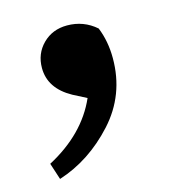

<svg xmlns="http://www.w3.org/2000/svg" viewBox="-67 -222 434 481"><g transform="rotate(-15 150.0 18.5)"><path d="M151 24 116 6Q60 -25 60 -78Q60 -115 85 -140Q110 -165 148 -165Q191 -165 223 -137Q238 -100 238 -56Q238 39 175.5 107.5Q113 176 32 202L18 159Q114 108 151 24Z"/></g></svg>

Font: TypoPRO Source Serif Pro
Style: Bold
Weight: 700
Designer: Frank Grießhammer
Foundry: Adobe Systems Incorporated
Version: Version 1.017;PS 1.0;hotconv 1.0.79;makeotf.lib2.5.61930